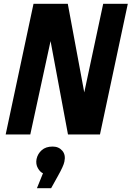

<svg xmlns="http://www.w3.org/2000/svg" viewBox="-20 -710 695 1014"><path d="M10 0 157 -690H338L425 -222L525 -690H655L508 0H339L247 -493L140 0ZM320 144Q316 166 285 221L250 284H175L207 205Q192 199 180 178Q168 157 173 130Q179 102 200.5 83Q222 64 258 64Q290 64 309 86Q328 108 320 144Z"/></svg>

Font: Radio Canada Condensed
Style: Bold Italic
Weight: 700
Width: 3
Italic angle: -12°
Designer: Charles Daoud, Etienne Aubert Bonn, Alexandre Saumier Demers, Jacques Le Bailly
Foundry: Radio-Canada
Version: Version 2.104; ttfautohint (v1.8.4.7-5d5b);gftools[0.9.28.de